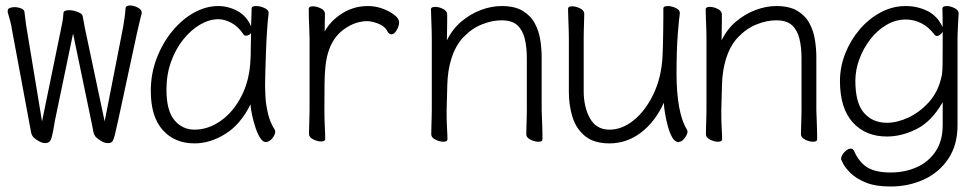

<svg xmlns="http://www.w3.org/2000/svg" viewBox="-20 -506 3540 699"><path d="M428 -406Q431 -423 433.5 -441Q436 -459 437 -475Q437 -486 454 -486Q467 -486 481.5 -478.5Q496 -471 496 -460V-457Q492 -444 488 -425.5Q484 -407 479 -387L410 -67Q402 -30 397.5 -12.5Q393 5 388 10Q383 15 373 15Q361 15 348.5 7.5Q336 0 329 -7Q322 -15 320 -26Q318 -37 315 -52L246 -384L180 -67Q172 -17 166.5 -1Q161 15 145 15Q134 15 121.5 8Q109 1 102 -6Q95 -14 93 -25Q91 -36 88 -52L23 -401Q22 -411 17.5 -428Q13 -445 8 -462V-466Q8 -474 15.5 -477Q23 -480 33 -480Q45 -480 56.5 -475.5Q68 -471 69 -463L75 -415L133 -64L201 -395Q205 -413 207.5 -427.5Q210 -442 211 -458Q211 -464 217 -466.5Q223 -469 231 -469Q246 -469 263 -462.5Q280 -456 281 -447Q283 -436 285 -425.5Q287 -415 289 -404L361 -64Z M958 -457Q955 -435 952.5 -398.5Q950 -362 948.5 -321.5Q947 -281 946 -246Q945 -211 945 -193Q945 -180 946.5 -152.5Q948 -125 955.5 -93Q963 -61 980 -34Q982 -30 982 -27Q982 -16 971.5 -2.5Q961 11 947 11Q937 11 927.5 -3.5Q918 -18 910.5 -40.5Q903 -63 898 -86Q893 -109 892 -126Q856 -53 800.5 -18.5Q745 16 688 16Q616 16 572.5 -32.5Q529 -81 529 -175Q529 -238 550.5 -294Q572 -350 607.5 -393Q643 -436 686.5 -460Q730 -484 774 -484Q811 -484 844.5 -466Q878 -448 894 -410Q895 -433 895.5 -450.5Q896 -468 896 -475Q896 -484 913 -484Q927 -484 942.5 -477Q958 -470 958 -459ZM894 -386Q892 -382 886.5 -379Q881 -376 876 -376Q870 -376 867 -380Q848 -409 823 -422.5Q798 -436 775 -436Q742 -436 708.5 -416.5Q675 -397 647 -362Q619 -327 602.5 -280.5Q586 -234 586 -180Q586 -103 615 -68.5Q644 -34 688 -34Q738 -34 783.5 -66Q829 -98 859 -156Q889 -214 892 -291Q893 -306 893 -333.5Q893 -361 894 -386Z M1107 -367Q1107 -377 1106 -398Q1105 -419 1104.5 -441Q1104 -463 1104 -474Q1104 -483 1119 -483Q1133 -483 1148 -475.5Q1163 -468 1163 -456Q1163 -444 1162.5 -426.5Q1162 -409 1162 -391Q1182 -429 1224.5 -456.5Q1267 -484 1320 -484Q1347 -484 1373 -474.5Q1399 -465 1416 -451.5Q1433 -438 1433 -425Q1433 -411 1424 -396Q1415 -381 1405 -381Q1397 -381 1391 -391Q1381 -411 1357 -420Q1333 -429 1317 -429Q1274 -429 1233 -400Q1192 -371 1175 -316Q1168 -293 1165 -266Q1162 -239 1161.5 -201Q1161 -163 1161 -106Q1161 -75 1162.5 -46Q1164 -17 1164 0Q1164 9 1149 9Q1136 9 1120.5 1.5Q1105 -6 1105 -18Q1105 -26 1105.5 -44.5Q1106 -63 1106.5 -81Q1107 -99 1107 -106Z M1898 -294Q1898 -334 1890.5 -365Q1883 -396 1863.5 -414Q1844 -432 1806 -432Q1771 -432 1734 -417Q1697 -402 1667 -370.5Q1637 -339 1622 -288Q1610 -248 1608.5 -198.5Q1607 -149 1606 -105V-91Q1606 -63 1607.5 -38.5Q1609 -14 1609 1Q1609 10 1594 10Q1581 10 1565.5 2.5Q1550 -5 1550 -17Q1550 -25 1550.5 -43.5Q1551 -62 1551.5 -80Q1552 -98 1552 -105V-365Q1552 -375 1551.5 -396Q1551 -417 1550 -439Q1549 -461 1549 -472Q1549 -481 1564 -481Q1578 -481 1593 -473.5Q1608 -466 1608 -454Q1608 -446 1608 -428.5Q1608 -411 1607.5 -392Q1607 -373 1607 -359Q1627 -400 1659.5 -427.5Q1692 -455 1730.5 -469.5Q1769 -484 1806 -484Q1854 -484 1883 -466.5Q1912 -449 1927 -421Q1942 -393 1947 -360.5Q1952 -328 1952 -298V-105Q1952 -99 1953 -78Q1954 -57 1954.5 -34Q1955 -11 1955 1Q1955 10 1940 10Q1927 10 1911.5 2.5Q1896 -5 1896 -17Q1896 -25 1896.5 -41.5Q1897 -58 1897.5 -76Q1898 -94 1898 -105Z M2455 -457Q2452 -439 2447.5 -381Q2443 -323 2443 -237Q2443 -169 2452.5 -116.5Q2462 -64 2481 -34Q2483 -30 2483 -27Q2483 -17 2472.5 -3Q2462 11 2449 11Q2437 11 2427.5 -5.5Q2418 -22 2411.5 -46Q2405 -70 2401 -94Q2397 -118 2397 -132Q2364 -61 2312.5 -22.5Q2261 16 2199 16Q2142 16 2109.5 -11Q2077 -38 2064 -80.5Q2051 -123 2051 -171V-368Q2051 -374 2050.5 -395Q2050 -416 2049 -439.5Q2048 -463 2048 -474Q2048 -483 2063 -483Q2077 -483 2092 -475.5Q2107 -468 2107 -456Q2107 -448 2106.5 -431.5Q2106 -415 2105.5 -397.5Q2105 -380 2105 -368V-175Q2105 -116 2128 -75Q2151 -34 2199 -34Q2245 -34 2287.5 -68.5Q2330 -103 2359 -163.5Q2388 -224 2392 -301Q2393 -316 2393.5 -341.5Q2394 -367 2394.5 -394.5Q2395 -422 2395 -444Q2395 -466 2395 -475Q2395 -484 2411 -484Q2425 -484 2440 -477Q2455 -470 2455 -459Z M2898 -294Q2898 -334 2890.5 -365Q2883 -396 2863.5 -414Q2844 -432 2806 -432Q2771 -432 2734 -417Q2697 -402 2667 -370.5Q2637 -339 2622 -288Q2610 -248 2608.5 -198.5Q2607 -149 2606 -105V-91Q2606 -63 2607.5 -38.5Q2609 -14 2609 1Q2609 10 2594 10Q2581 10 2565.5 2.5Q2550 -5 2550 -17Q2550 -25 2550.5 -43.5Q2551 -62 2551.5 -80Q2552 -98 2552 -105V-365Q2552 -375 2551.5 -396Q2551 -417 2550 -439Q2549 -461 2549 -472Q2549 -481 2564 -481Q2578 -481 2593 -473.5Q2608 -466 2608 -454Q2608 -446 2608 -428.5Q2608 -411 2607.5 -392Q2607 -373 2607 -359Q2627 -400 2659.5 -427.5Q2692 -455 2730.5 -469.5Q2769 -484 2806 -484Q2854 -484 2883 -466.5Q2912 -449 2927 -421Q2942 -393 2947 -360.5Q2952 -328 2952 -298V-105Q2952 -99 2953 -78Q2954 -57 2954.5 -34Q2955 -11 2955 1Q2955 10 2940 10Q2927 10 2911.5 2.5Q2896 -5 2896 -17Q2896 -25 2896.5 -41.5Q2897 -58 2897.5 -76Q2898 -94 2898 -105Z M3412 -134Q3372 -64 3317.5 -36.5Q3263 -9 3209 -9Q3131 -9 3084.5 -60.5Q3038 -112 3038 -211Q3038 -262 3057 -310.5Q3076 -359 3109 -398Q3142 -437 3185.5 -460.5Q3229 -484 3277 -484Q3320 -484 3356.5 -466Q3393 -448 3412 -407Q3412 -430 3411.5 -447Q3411 -464 3411 -475Q3411 -484 3427 -484Q3440 -484 3455 -476.5Q3470 -469 3470 -458V-457Q3469 -438 3467.5 -411Q3466 -384 3466 -358V-50Q3466 22 3432.5 72Q3399 122 3343.5 147.5Q3288 173 3222 173Q3167 173 3132 158.5Q3097 144 3077.5 125Q3058 106 3050 90.5Q3042 75 3042 74Q3042 61 3054 48Q3066 35 3077 35Q3086 35 3090 45Q3109 87 3139.5 104.5Q3170 122 3222 122Q3274 122 3317 103Q3360 84 3386 45.5Q3412 7 3412 -51ZM3412 -390Q3409 -385 3403 -380Q3397 -375 3391 -375Q3386 -375 3382 -380Q3360 -409 3333 -422Q3306 -435 3278 -435Q3241 -435 3207.5 -415.5Q3174 -396 3148.5 -363Q3123 -330 3108.5 -290.5Q3094 -251 3094 -212Q3094 -131 3125.5 -95Q3157 -59 3209 -59Q3246 -59 3287 -78Q3328 -97 3361.5 -134Q3395 -171 3407 -224Q3411 -237 3411.5 -269.5Q3412 -302 3412 -340Z"/></svg>

Font: Moon Stars Kai HW Light
Style: Regular
Weight: 300
Designer: GuiWonder
Version: Version 1.101